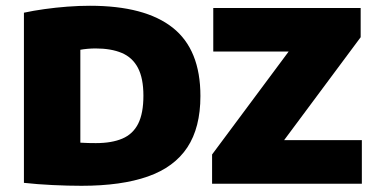

<svg xmlns="http://www.w3.org/2000/svg" viewBox="-20 -622 1276 650"><path d="M256 7Q210.5 7 158.2 4.5Q106 2 61 -3V-579Q93 -586 130.8 -591.2Q168.5 -596.5 208 -599.5Q247.5 -602.5 284.5 -602.5Q471 -602.5 564.8 -528.2Q658.5 -454 658.5 -297Q658.5 -190 614.2 -123Q570 -56 480.5 -24.5Q391 7 256 7ZM304.5 -137.5Q358.5 -137.5 394.2 -152.8Q430 -168 447.8 -203.2Q465.5 -238.5 465.5 -298Q465.5 -357 447 -392.2Q428.5 -427.5 392.2 -442.8Q356 -458 303.5 -458Q291 -458 276.8 -456.8Q262.5 -455.5 252 -453.5V-139Q266.5 -138 279.5 -137.8Q292.5 -137.5 304.5 -137.5ZM698 0V-99L979.5 -477.5V-447.5H702V-595H1201V-496L919.5 -117.5V-147.5H1205V0Z"/></svg>

Font: Encode Sans SC ExtraBold
Style: Regular
Weight: 800
Version: Version 3.002